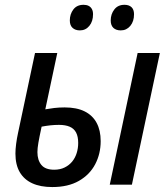

<svg xmlns="http://www.w3.org/2000/svg" viewBox="-20 -754 687 784"><path d="M193.4 9.8Q145 9.8 111.6 -5.6Q78.1 -21 60.5 -51.3Q43 -81.5 43 -127Q43 -144.5 45.9 -166.7Q48.8 -189 53.7 -211.4L123 -537.6H213.9L165 -307.6Q181.2 -310.5 201.2 -313Q221.2 -315.4 244.1 -315.4Q293 -315.4 325.4 -299.3Q357.9 -283.2 374.5 -252.4Q391.1 -221.7 391.1 -177.7Q391.1 -126 368.7 -83.3Q346.2 -40.5 302.2 -15.4Q258.3 9.8 193.4 9.8ZM201.2 -61Q225.6 -61 243.9 -70.1Q262.2 -79.1 274.7 -94.2Q287.1 -109.4 293.2 -129.2Q299.3 -148.9 299.3 -170.4Q299.3 -196.3 290.8 -212.6Q282.2 -229 264.6 -236.6Q247.1 -244.1 220.7 -244.1Q203.1 -244.1 185.3 -242.2Q167.5 -240.2 149.9 -236.8Q140.6 -193.8 136.7 -170.9Q132.8 -147.9 132.8 -132.8Q132.8 -100.1 148.9 -80.6Q165 -61 201.2 -61ZM428.2 0 542 -537.6H632.8L518.6 0ZM473.1 -629.9Q454.1 -629.9 443.1 -640.1Q432.1 -650.4 432.1 -670.4Q432.1 -696.3 446.8 -715.3Q461.4 -734.4 488.3 -734.4Q506.8 -734.4 517.1 -724.6Q527.3 -714.8 527.3 -695.8Q527.3 -666.5 512 -648.2Q496.6 -629.9 473.1 -629.9ZM306.2 -629.9Q287.6 -629.9 276.4 -640.1Q265.1 -650.4 265.1 -670.4Q265.1 -696.3 279.5 -715.3Q293.9 -734.4 321.3 -734.4Q333.5 -734.4 342 -730Q350.6 -725.6 355.2 -717Q359.9 -708.5 359.9 -695.8Q359.9 -666.5 344.7 -648.2Q329.6 -629.9 306.2 -629.9Z"/></svg>

Font: Open Sans SemiCondensed Medium
Style: Italic
Weight: 500
Width: 4
Italic angle: -12°
Designer: Monotype Design Team
Foundry: Monotype Imaging Inc.
Version: Version 3.000